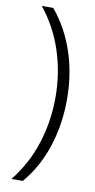

<svg xmlns="http://www.w3.org/2000/svg" viewBox="-97 -999 472 953"><g transform="rotate(10 139.0 -522.0)"><path d="M237 -522Q237 -395 200 -282.5Q163 -170 91 -86H34Q107 -177 143 -289Q179 -401 179 -522Q179 -644 142.5 -755.5Q106 -867 33 -958H91Q163 -871 200 -760Q237 -649 237 -522Z"/></g></svg>

Font: Noto Sans Khmer UI Condensed Light
Style: Regular
Weight: 300
Width: 3
Designer: Danh Hong and the Monotype Design Team
Foundry: Monotype Imaging Inc.
Version: Version 2.002; ttfautohint (v1.8.4.7-5d5b)